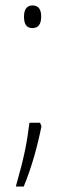

<svg xmlns="http://www.w3.org/2000/svg" viewBox="-20 -554 227 704"><path d="M68 -493C68 -467 76 -451 99 -451C120 -451 131 -465 131 -493C131 -520 121 -534 99 -534C76 -534 68 -516 68 -493ZM132 -91 127 -104H88C78 -26 69 21 38 130H67C97 58 119 -25 132 -91Z"/></svg>

Font: Noto Sans Georgian ExtraCondensed ExtraLight
Style: Regular
Weight: 200
Width: 2
Designer: Monotype Design Team, Akaki Razmadze
Foundry: Google LLC
Version: Version 2.005